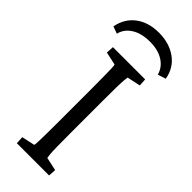

<svg xmlns="http://www.w3.org/2000/svg" viewBox="-258 -782 810 810"><g transform="rotate(45 147.0 -377.0)"><path d="M51.8 0 49.8 -34.2 108.4 -46.9Q110.4 -51.8 110.8 -68.4Q111.3 -85 111.8 -114.7Q112.3 -144.5 112.3 -188.5V-383.8Q112.3 -428.7 111.8 -459Q111.3 -489.3 110.8 -505.9Q110.4 -522.5 108.4 -526.4L49.8 -539.1L51.8 -573.2H244.1L246.1 -539.1L186.5 -526.4Q185.5 -523.4 184.1 -508.8Q182.6 -494.1 182.1 -464.4Q181.6 -434.6 181.6 -383.8V-188.5Q181.6 -139.6 182.1 -109.4Q182.6 -79.1 184.1 -64.9Q185.5 -50.8 186.5 -46.9L246.1 -34.2L244.1 0ZM23.4 -625 -8.8 -636.7Q2 -692.4 43 -723.1Q84 -753.9 146.5 -753.9Q208 -753.9 251 -723.1Q293.9 -692.4 303.7 -636.7L267.6 -625Q258.8 -659.2 227.1 -679.7Q195.3 -700.2 146.5 -700.2Q95.7 -700.2 63.5 -679.7Q31.2 -659.2 23.4 -625Z"/></g></svg>

Font: Crimson Pro Light
Style: Regular
Weight: 300
Designer: Jacques Le Bailly
Foundry: Baron von Fonthausen
Version: Version 1.003